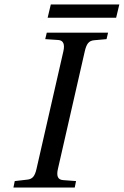

<svg xmlns="http://www.w3.org/2000/svg" viewBox="-20 -838 553 858"><path d="M192.9 -758.8 207 -817.9H513.2L499 -758.8ZM40 0 45.9 -28.8 101.1 -35.2Q118.7 -36.6 128.2 -47.6Q137.7 -58.6 143.1 -83L263.2 -608.9Q273.9 -656.2 241.2 -659.2L182.1 -663.1L189 -691.9H462.9L456.1 -663.1L400.9 -658.2Q382.8 -656.7 373.5 -645Q364.3 -633.3 358.9 -608.9L238.8 -83Q233.4 -60.1 238.5 -47.4Q243.7 -34.7 261.2 -33.2L319.8 -28.8L314 0Z"/></svg>

Font: Linguistics Pro
Style: Italic
Weight: 400
Italic angle: -12°
Designer: Stefan Peev, Context Ltd
Foundry: Stefan Peev, Context Ltd
Version: Version 001.000